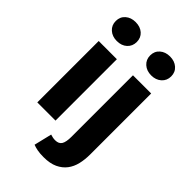

<svg xmlns="http://www.w3.org/2000/svg" viewBox="-272 -812 1097 1097"><g transform="rotate(45 277.0 -263.0)"><path d="M65 0V-496H212V0ZM138 -569Q101 -569 77 -590.5Q53 -612 53 -646Q53 -680 77 -701Q101 -722 138 -722Q176 -722 199.5 -701Q223 -680 223 -646Q223 -612 199.5 -590.5Q176 -569 138 -569ZM312 196Q281 196 260.5 192Q240 188 225 182L251 74Q261 77 270 79Q279 81 290 81Q319 81 330.5 62Q342 43 342 1V-496H489V-3Q489 38 480.5 74Q472 110 451.5 137Q431 164 397 180Q363 196 312 196ZM416 -569Q379 -569 355 -590.5Q331 -612 331 -646Q331 -680 355 -701Q379 -722 416 -722Q453 -722 477 -701Q501 -680 501 -646Q501 -612 477 -590.5Q453 -569 416 -569Z"/></g></svg>

Font: Giro Regular
Style: Bold
Weight: 700
Designer: Paul D. Hunt
Foundry: Adobe Systems Incorporated
Version: Version 1.000;PS 1.0;hotconv 1.0.88;makeotf.lib2.5.647800